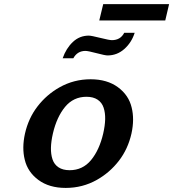

<svg xmlns="http://www.w3.org/2000/svg" viewBox="-20 -898 841 932"><path d="M782.2 -798.8H461.9L481 -877.9H800.8ZM411.1 -725.1Q422.9 -725.1 466.8 -714.1Q510.7 -703.1 522.9 -703.1Q564.9 -703.1 583 -738.8H633.8Q618.7 -691.4 583.5 -660.2Q548.3 -628.9 502 -628.9Q490.2 -628.9 448.7 -639.9Q407.2 -650.9 395 -650.9Q355.5 -650.9 335.9 -615.2H284.2Q300.8 -663.1 333.5 -694.1Q366.2 -725.1 411.1 -725.1ZM618.2 -250Q601.1 -174.3 556.9 -117.2Q512.7 -60.1 450.2 -24.9Q380.9 14.2 298.8 14.2Q218.8 14.2 166.5 -24.4Q114.3 -63 100.1 -123Q85.9 -179.7 101.1 -249Q118.2 -324.7 162.4 -381.8Q206.5 -439 269 -474.1Q338.4 -513.2 419.9 -513.2Q500 -513.2 552.5 -474.6Q605 -436 619.1 -376Q633.3 -319.3 618.2 -250ZM317.9 -71.8Q381.3 -71.8 421.9 -120.8Q462.4 -169.9 481 -250Q489.7 -288.1 490.5 -319.3Q491.2 -350.6 482.9 -375.5Q474.6 -400.4 453.6 -414.3Q432.6 -428.2 399.9 -428.2Q336.4 -428.2 295.9 -379.2Q255.4 -330.1 236.8 -250Q228 -211.9 227.3 -180.7Q226.6 -149.4 234.9 -124.5Q243.2 -99.6 264.2 -85.7Q285.2 -71.8 317.9 -71.8Z"/></svg>

Font: Perun
Style: Bold Italic
Weight: 700
Italic angle: -12°
Foundry: Copyright (c) Stefan Peev, Context Ltd, 2016
Version: Version 001.000